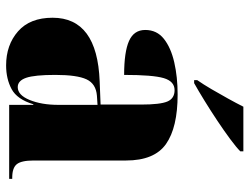

<svg xmlns="http://www.w3.org/2000/svg" viewBox="-114 -692 816 628"><g transform="rotate(90 294.0 -378.0)"><path d="M194 10Q127 10 82.5 -29Q38 -68 38 -142Q38 -288 246 -296L322 -299V-432Q322 -494 312 -517.5Q302 -541 275 -541Q246 -541 235.5 -505.5Q225 -470 225 -376Q150 -376 114 -392Q78 -408 78 -445Q78 -483 107 -506Q136 -529 184 -540Q232 -551 289 -551Q397 -551 451 -513Q505 -475 505 -382V-80Q505 -40 517 -25Q529 -10 561 -10H565V0H323V-79H321Q305 -26 271.5 -8Q238 10 194 10ZM265 -28Q291 -28 307 -67Q323 -106 323 -161V-289L293 -287Q254 -284 239.5 -253Q225 -222 225 -151Q225 -83 234.5 -55.5Q244 -28 265 -28ZM242 -615Q256 -635 271.5 -661.5Q287 -688 302.5 -716Q318 -744 329 -766H475V-756Q462 -743 435 -723Q408 -703 375 -681Q342 -659 309.5 -639Q277 -619 252 -605H242Z"/></g></svg>

Font: Noto Serif Display SemiCondensed Black
Style: Regular
Weight: 900
Width: 4
Designer: Monotype Design Team
Foundry: Monotype Imaging Inc.
Version: Version 2.009